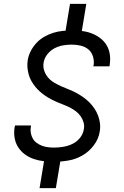

<svg xmlns="http://www.w3.org/2000/svg" viewBox="-20 -863 640 990"><path d="M259 -29Q232 -29 205 -32Q178 -35 153.5 -43.5Q129 -52 108.5 -67Q88 -82 74 -103.5Q60 -125 55.5 -151.5Q51 -178 55 -205Q56 -208 56.5 -210.5Q57 -213 57 -216H140Q140 -214 139.5 -212.5Q139 -211 139 -209Q136 -193 139 -177Q142 -161 149.5 -148Q157 -135 169.5 -126Q182 -117 196.5 -111.5Q211 -106 227 -104Q243 -102 259 -102Q282 -102 306 -106Q330 -110 352.5 -120.5Q375 -131 391.5 -151Q408 -171 412 -195Q416 -214 411 -231.5Q406 -249 396 -263.5Q386 -278 371.5 -289Q357 -300 341.5 -308Q326 -316 309 -322.5Q292 -329 275.5 -336Q259 -343 243 -351.5Q227 -360 212.5 -370Q198 -380 185 -391.5Q172 -403 161 -417Q150 -431 141.5 -446Q133 -461 128 -479Q123 -497 121.5 -515.5Q120 -534 123 -553Q127 -577 138.5 -599.5Q150 -622 167.5 -641Q185 -660 207.5 -673Q230 -686 254 -693.5Q278 -701 302 -703.5Q326 -706 350 -706Q377 -706 403 -703Q429 -700 452.5 -691Q476 -682 496 -667Q516 -652 529 -631Q542 -610 546 -584Q550 -558 546 -532Q546 -529 545.5 -526.5Q545 -524 544 -521H461Q462 -523 462 -524.5Q462 -526 463 -527Q466 -551 459 -573Q452 -595 435.5 -608.5Q419 -622 396.5 -627.5Q374 -633 350 -633Q328 -633 305 -629Q282 -625 261 -614Q240 -603 224.5 -583.5Q209 -564 205 -541Q201 -519 208 -498.5Q215 -478 228.5 -462.5Q242 -447 260 -436.5Q278 -426 297 -417.5Q316 -409 335.5 -401.5Q355 -394 373.5 -384Q392 -374 409 -362Q426 -350 440.5 -335.5Q455 -321 466.5 -304Q478 -287 485.5 -267.5Q493 -248 495.5 -226.5Q498 -205 494 -183Q488 -146 463.5 -113.5Q439 -81 405 -61.5Q371 -42 333.5 -35.5Q296 -29 259 -29ZM394 -655 312 -668 341 -843H425ZM184 107 215 -80 297 -67 268 107Z"/></svg>

Font: Zed Sans Extended
Style: Italic
Weight: 400
Width: 7
Italic angle: -9°
Designer: Belleve Invis
Foundry: Belleve Invis
Version: Version 1.0.0; ttfautohint (v1.8.4)